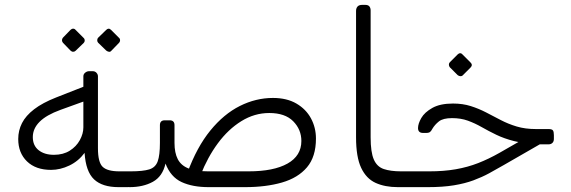

<svg xmlns="http://www.w3.org/2000/svg" viewBox="-20 -770 2349 790"><path d="M468 0Q401 0 367 -32Q333 -64 328 -141Q303 -107 265.5 -89Q228 -71 190 -71Q127 -71 91 -106Q55 -141 55 -198Q55 -233 70.5 -263.5Q86 -294 120.5 -320.5Q155 -347 211 -369L323 -413V-456Q323 -465 330.5 -471Q338 -477 346 -477H362Q371 -477 377 -470.5Q383 -464 383 -456V-160Q383 -102 402.5 -83.5Q422 -65 471 -65H520Q526 -65 529.5 -59Q533 -53 533 -47V-24Q533 0 505 0ZM202 -133Q240 -133 267 -150Q294 -167 308.5 -193.5Q323 -220 323 -246V-352L229 -318Q171 -297 143 -269Q115 -241 115 -206Q115 -171 139 -152Q163 -133 202 -133ZM291 -561Q287 -557 281 -557Q275 -557 270 -562L239 -594Q235 -599 235 -604.5Q235 -610 239 -615L270 -647Q275 -652 281 -652Q287 -652 291 -647L323 -615Q328 -611 328.5 -604.5Q329 -598 324 -593ZM438 -561Q434 -556 428 -557Q422 -558 417 -562L384 -594Q380 -598 380 -604.5Q380 -611 384 -615L417 -647Q422 -652 427 -652Q432 -652 437 -647L469 -615Q474 -611 474 -604.5Q474 -598 469 -593Z M513 0Q502 0 495 -3.5Q488 -7 488 -26V-45Q488 -59 496 -62Q504 -65 518 -65Q568 -65 594 -73Q620 -81 629 -106.5Q638 -132 638 -182V-255Q638 -275 658 -275H678Q698 -275 698 -255V-182Q698 -141 711.5 -115Q725 -89 755.5 -77Q786 -65 836 -65H1003Q1106 -65 1163 -97Q1220 -129 1220 -190Q1220 -237 1186.5 -271Q1153 -305 1088 -305Q1027 -305 973 -271.5Q919 -238 876.5 -180.5Q834 -123 805 -49L751 -59Q790 -165 845.5 -233Q901 -301 967 -334Q1033 -367 1103 -367Q1160 -367 1199.5 -344Q1239 -321 1259.5 -283Q1280 -245 1280 -200Q1280 -125 1243 -81.5Q1206 -38 1140 -19Q1074 0 988 0H839Q772 0 727 -21Q682 -42 661 -97Q649 -44 609 -22Q569 0 513 0Z M1620 0H1617Q1564 0 1525.5 -17.5Q1487 -35 1466 -79.5Q1445 -124 1445 -205V-725Q1445 -736 1451 -743Q1457 -750 1471 -750H1482Q1495 -750 1500 -743.5Q1505 -737 1505 -727V-205Q1505 -144 1518 -114Q1531 -84 1559 -74.5Q1587 -65 1630 -65H1635Q1650 -65 1650 -50V-30Q1650 0 1620 0Z M1620 0Q1605 0 1605 -15V-35Q1605 -65 1635 -65H1747Q1806 -65 1855 -73.5Q1904 -82 1947.5 -99Q1991 -116 2035 -141L2138 -200L2206 -179L2053 -91Q2022 -73 1992.5 -57Q1963 -41 1928 -28Q1893 -15 1847.5 -7.5Q1802 0 1740 0ZM2191 -176V-179Q2136 -179 2095 -189.5Q2054 -200 2022 -215.5Q1990 -231 1962 -247Q1934 -263 1905 -273.5Q1876 -284 1840 -284Q1803 -284 1786 -270.5Q1769 -257 1759 -240Q1755 -232 1750 -227.5Q1745 -223 1733 -223H1721Q1700 -223 1700 -243Q1700 -261 1713.5 -284.5Q1727 -308 1759 -326Q1791 -344 1844 -344Q1884 -344 1917 -333.5Q1950 -323 1980 -307.5Q2010 -292 2040.5 -276Q2071 -260 2106 -249.5Q2141 -239 2185 -239H2237Q2251 -239 2255 -233.5Q2259 -228 2259 -214V-198Q2259 -188 2253 -182Q2247 -176 2236 -176ZM1884 -460Q1880 -456 1874 -456.5Q1868 -457 1863 -461L1831 -493Q1827 -498 1827 -504Q1827 -510 1831 -514L1863 -546Q1868 -551 1873.5 -551Q1879 -551 1883 -546L1915 -514Q1927 -503 1916 -492Z"/></svg>

Font: Rubik Light
Style: Italic
Weight: 300
Italic angle: -12°
Designer: Hubert and Fischer
Foundry: Hubert and Fischer
Version: Version 2.300;gftools[0.9.30]